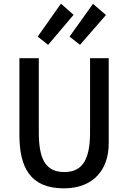

<svg xmlns="http://www.w3.org/2000/svg" viewBox="-20 -1012 699 1049"><path d="M360 -812 488 -991 559 -930 417 -767ZM382 -931 243 -767 186 -812 313 -992ZM574 -228C574 -88 493 17 329 17C143 17 86 -100 86 -276V-694H192V-290C192 -147 226 -72 332 -72C439 -72 472 -154 472 -290V-694H574Z"/></svg>

Font: Repo Medium
Style: Regular
Weight: 500
Designer: Stefan Peev
Foundry: Context Ltd
Version: Version 1.502